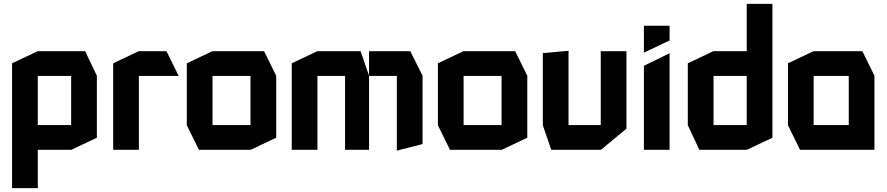

<svg xmlns="http://www.w3.org/2000/svg" viewBox="-20 -781 4627 1001"><path d="M177 -385V-514H424L485 -386V-385ZM43 200V-127H44L177 0V200ZM151 0 43 -128V-129H351V0ZM43 -129V-451L176 -514H177V-129ZM351 0V-385H485V-63L352 0Z M570 0V-451L703 -514H704V0ZM704 -385V-514H848L911 -386V-385Z M1088 -385V-514H1357L1420 -386V-385ZM1017 0 954 -128V-129H1286V0ZM954 -129V-451L1087 -514H1088V-129ZM1286 0V-385H1420V-63L1287 0Z M1501 0V-451L1634 -514H1635V0ZM1779 0V-385H1904V0ZM1635 -385V-514H1860L1904 -386V-385ZM2049 4V-385H2183V-30L2050 4ZM1904 -385V-514H2119L2183 -386V-385Z M2397 -385V-514H2666L2729 -386V-385ZM2326 0 2263 -128V-129H2595V0ZM2263 -129V-451L2396 -514H2397V-129ZM2595 0V-385H2729V-63L2596 0Z M3112 0V-514H3246V-110L3113 0ZM2854 0 2810 -128V-129H3112V0ZM2810 -129V-504L2943 -516H2944V-129Z M3337 0V-438L3470 -503H3471V0ZM3337 -507V-647H3471V-570L3338 -507Z M4006 -387 3873 -514V-761H4007V-387ZM3700 -385V-514H3918L4007 -386V-385ZM3626 0 3566 -128V-129H3873V0ZM3566 -129V-451L3699 -514H3700V-129ZM3873 0V-385H4007V-63L3874 0Z M4222 -385V-514H4476L4539 -386V-385ZM4151 0 4088 -128V-129H4405V0ZM4088 -129V-451L4221 -514H4222V-129ZM4405 0V-385H4539V0Z"/></svg>

Font: Foldit SemiBold
Style: Regular
Weight: 600
Version: Version 1.003